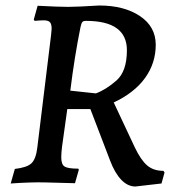

<svg xmlns="http://www.w3.org/2000/svg" viewBox="-20 -663 640 699"><path d="M206 -130Q203 -106 203 -90Q203 -64 215.5 -56.5Q228 -49 265 -49L267 -45L253 4L140 1Q91 0 19 5L34 -48Q78 -53 94.5 -68.5Q111 -84 116 -127L166 -536Q168 -554 168 -558Q168 -576 161.5 -582.5Q155 -589 139 -589Q128 -589 106 -587L103 -592L117 -642Q194 -638 228 -638Q262 -638 341 -643Q432 -643 489.5 -604.5Q547 -566 547 -500Q547 -433 508 -379Q469 -325 394 -290L471 -126Q493 -80 516 -60.5Q539 -41 575 -41L579 -35L568 5L473 16Q445 16 421.5 -8.5Q398 -33 381 -78L309 -266H225ZM442 -480Q442 -587 293 -587Q283 -587 279.5 -582.5Q276 -578 273 -564Q251 -455 236 -333L329 -323Q365 -336 403.5 -369.5Q442 -403 442 -480Z"/></svg>

Font: Alegreya Medium
Style: Italic
Weight: 500
Italic angle: -7°
Designer: Juan Pablo del Peral
Foundry: Huerta Tipografica
Version: Version 2.008; ttfautohint (v1.8)